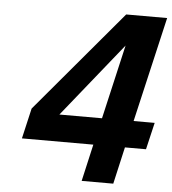

<svg xmlns="http://www.w3.org/2000/svg" viewBox="-52 -770 733 817"><g transform="rotate(5 314.5 -361.0)"><path d="M498 -158 462 0H327L363 -158H58L88 -288L454 -722H629L525 -273H615L588 -158ZM463 -590 208 -273H390Z"/></g></svg>

Font: Perun
Style: Bold Italic
Weight: 700
Italic angle: -12°
Foundry: Copyright (c) Stefan Peev, Context Ltd, 2016
Version: Version 1.027